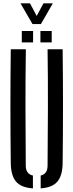

<svg xmlns="http://www.w3.org/2000/svg" viewBox="-20 -1086 426 1114"><path d="M42.5 -140Q38.5 -470 42.5 -800H130Q127.5 -635.5 127.8 -462.8Q128 -290 129.5 -125.5Q129.5 -76.5 171 -67.5V7Q103 2.5 73.2 -32.2Q43.5 -67 42.5 -140ZM216 7V-67.5Q256 -76.5 256 -125.5Q257.5 -290 258 -462.8Q258.5 -635.5 256 -800H343.5Q347.5 -470 343.5 -140Q342.5 -67 312.8 -32.2Q283 2.5 216 7ZM214.5 -840V-906H280V-840ZM106.5 -840V-906H172V-840ZM168.5 -946.5 99 -1066.5H154L193 -993.5L232 -1066.5H286.5L217.5 -946.5Z"/></svg>

Font: Big Shoulders Stencil Display SemiBold
Style: Regular
Weight: 600
Designer: Patric King
Foundry: XO Type Co
Version: Version 1.000